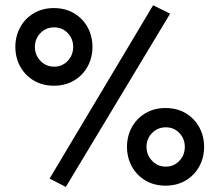

<svg xmlns="http://www.w3.org/2000/svg" viewBox="-20 -700 845 739"><path d="M233.4 19.5 170.9 -12.7 569.3 -679.7 634.8 -647.5ZM187.5 -370.1Q143.6 -370.1 109.9 -390.1Q76.2 -410.2 57.6 -444.3Q39.1 -478.5 39.1 -519.5Q39.1 -560.5 57.6 -594.7Q76.2 -628.9 109.9 -648.9Q143.6 -668.9 187.5 -668.9Q231.4 -668.9 265.1 -648.9Q298.8 -628.9 317.4 -594.7Q335.9 -560.5 335.9 -519.5Q335.9 -478.5 317.4 -444.3Q298.8 -410.2 265.1 -390.1Q231.4 -370.1 187.5 -370.1ZM188.5 -443.4Q219.7 -443.4 240.7 -465.8Q261.7 -488.3 261.7 -519.5Q261.7 -550.8 240.7 -572.8Q219.7 -594.7 188.5 -594.7Q157.2 -594.7 135.7 -572.8Q114.3 -550.8 114.3 -519.5Q114.3 -488.3 135.7 -465.8Q157.2 -443.4 188.5 -443.4ZM617.2 14.6Q573.2 14.6 539.6 -5.4Q505.9 -25.4 487.3 -59.6Q468.8 -93.8 468.8 -134.8Q468.8 -175.8 487.3 -210Q505.9 -244.1 539.6 -264.2Q573.2 -284.2 617.2 -284.2Q661.1 -284.2 694.8 -264.2Q728.5 -244.1 747.1 -210Q765.6 -175.8 765.6 -134.8Q765.6 -93.8 747.1 -59.6Q728.5 -25.4 694.8 -5.4Q661.1 14.6 617.2 14.6ZM618.2 -58.6Q649.4 -58.6 670.4 -81.1Q691.4 -103.5 691.4 -134.8Q691.4 -166 670.4 -188Q649.4 -210 618.2 -210Q586.9 -210 565.4 -188Q543.9 -166 543.9 -134.8Q543.9 -103.5 565.4 -81.1Q586.9 -58.6 618.2 -58.6Z"/></svg>

Font: Sen Medium
Style: Regular
Weight: 500
Designer: Kosal Sen, Philatype
Foundry: Philatype
Version: Version 2.000;gftools[0.9.31]